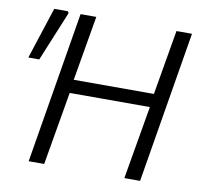

<svg xmlns="http://www.w3.org/2000/svg" viewBox="-80 -813 973 901"><g transform="rotate(10 406.5 -362.5)"><path d="M233 -722H308L255 -413H637L690 -722H764L644 0H569L629 -349H247L187 0H113ZM107 -725H172L177 -717L79 -479H27Z"/></g></svg>

Font: Nebula Sans Book
Style: Regular
Weight: 400
Italic angle: -9°
Designer: Paul D. Hunt for Adobe (as Source Sans)
Foundry: Nebula Entertainment & Broadcasting LLC
Version: Version 1.010